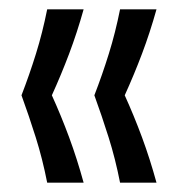

<svg xmlns="http://www.w3.org/2000/svg" viewBox="-20 -470 385 411"><path d="M81 -79Q71 -130 56.5 -176Q42 -222 26 -266Q43 -310 57 -355Q71 -400 81 -450H159Q145 -400 128 -355Q111 -310 91 -266Q111 -222 128 -176Q145 -130 159 -79ZM237 -79Q227 -130 212.5 -176Q198 -222 182 -266Q199 -310 213 -355Q227 -400 237 -450H315Q301 -400 284 -355Q267 -310 247 -266Q267 -222 284 -176Q301 -130 315 -79Z"/></svg>

Font: Bricolage Grotesque Condensed Light
Style: Regular
Weight: 300
Width: 3
Designer: Mathieu Triay
Foundry: Atelier Triay
Version: Version 1.000;gftools[0.9.30]